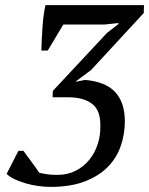

<svg xmlns="http://www.w3.org/2000/svg" viewBox="-20 -720 584 752"><path d="M204 -35Q245 -35 277 -51.5Q309 -68 330.5 -95Q352 -122 363 -156.5Q374 -191 373 -227Q374 -288 340.5 -313.5Q307 -339 246 -339H186L187 -364L399 -591L444 -626V-630L390 -624H228L167 -522H142Q143 -565 146.5 -614.5Q150 -664 158 -700H544L543 -669L337 -446L278 -402V-400L313 -407Q394 -400 431.5 -359Q469 -318 469 -245Q469 -194 452.5 -147Q436 -100 401 -65Q366 -30 311 -9Q256 12 178 12Q155 12 129.5 8.5Q104 5 80.5 -2Q57 -9 37.5 -18Q18 -27 6 -39L52 -129H72Q77 -122 85 -111Q93 -100 102 -88Q111 -76 119.5 -64Q128 -52 134 -43Q144 -41 161 -38Q178 -35 204 -35Z"/></svg>

Font: PTSerifItalic
Style: Italic
Weight: 400
Italic angle: -12°
Designer: A.Korolkova, O.Umpeleva, V.Yefimov
Foundry: ParaType Ltd
Version: Version 1.000W OFL